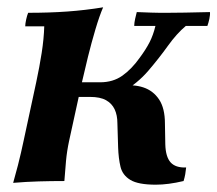

<svg xmlns="http://www.w3.org/2000/svg" viewBox="-20 -495 594 525"><path d="M406 10Q358 10 336.5 -3Q315 -16 309.5 -39Q304 -62 303 -92L301 -158Q301 -180 293.5 -196Q286 -212 270 -221Q254 -230 226 -230H195L203 -270H254Q289 -270 314.5 -288Q340 -306 362 -337Q379 -360 389 -379.5Q399 -399 405 -424H347Q347 -432 349.5 -443.5Q352 -455 354 -462Q380 -461 393.5 -460.5Q407 -460 416.5 -460Q426 -460 438 -460Q457 -460 485.5 -460.5Q514 -461 554 -462Q555 -455 552.5 -443.5Q550 -432 547 -424H488Q463 -403 439 -369.5Q415 -336 385.5 -301.5Q356 -267 313 -242L310 -260Q345 -265 372 -256Q399 -247 415 -223Q431 -199 431 -157L432 -100Q433 -66 446.5 -51Q460 -36 489 -37Q488 -27 486.5 -18.5Q485 -10 482 0Q461 5 442 7.5Q423 10 406 10ZM16 5Q24 -24 29 -43Q34 -62 37.5 -78Q41 -94 45 -112L79 -270Q88 -312 94 -350.5Q100 -389 101 -423H49Q49 -430 51.5 -441.5Q54 -453 57 -460Q115 -460 164 -463.5Q213 -467 262 -475Q252 -452 241 -415Q230 -378 220.5 -339.5Q211 -301 204 -270L169 -110Q163 -82 160.5 -55Q158 -28 156 0Q120 0 86 1Q52 2 16 5Z"/></svg>

Font: Poltawski Nowy
Style: Bold Italic
Weight: 700
Italic angle: -12°
Designer: Adam Pótawski, Mateusz Machalski, Borys Kosmynka, Ania Wieluska
Foundry: Capitalics.wtf
Version: Version 1.001;gftools[0.9.25]